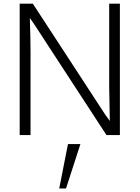

<svg xmlns="http://www.w3.org/2000/svg" viewBox="-20 -747 772 1062"><path d="M307.6 295.4H345.2L424.8 49.8H356ZM88.9 0V-726.6H161.6L561.5 -113.8L587.4 -78.1Q584 -228.5 584 -265.1V-726.6H643.1V0H568.8L169.9 -611.8L145 -647.5Q148.9 -537.6 148.9 -458V0Z"/></svg>

Font: Oxygen Light
Style: Regular
Weight: 300
Designer: vernon adams
Foundry: Vernon Adams
Version: Version Release 0.2.3 webfont; ttfautohint (v0.93.3-1d66) -l